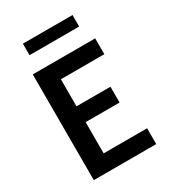

<svg xmlns="http://www.w3.org/2000/svg" viewBox="-218 -1040 1037 1156"><g transform="rotate(-30 300.0 -462.5)"><path d="M87 0V-735H521V-625H219V-437H455V-327H219V-110H521V0ZM128 -845V-925H473V-845Z"/></g></svg>

Font: Iosevka Aile Extrabold
Style: Regular
Weight: 800
Designer: Belleve Invis
Foundry: Belleve Invis
Version: Version 27.3.5; ttfautohint (v1.8.4)